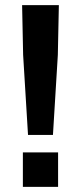

<svg xmlns="http://www.w3.org/2000/svg" viewBox="-20 -727 315 747"><path d="M66 -707H209L205 -513L186 -202H89L70 -513ZM69 -134H206V0H69Z"/></svg>

Font: 42dot Sans Light
Style: Bold
Weight: 700
Version: Version 1.000